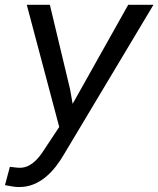

<svg xmlns="http://www.w3.org/2000/svg" viewBox="-34 -548 645 783"><path d="M252 -183.1 262.2 -124.5 488.8 -528.3H591.8L226.6 82Q211.9 107.4 193.4 131.3Q174.8 155.3 152.1 174.1Q129.4 192.9 102.3 203.9Q75.2 214.8 43.5 214.8Q29.3 214.8 14.9 212.2Q0.5 209.5 -13.7 207L6.3 132.3Q17.1 133.3 27.8 134.8Q38.6 136.2 48.8 136.2Q67.9 135.7 84 127Q100.1 118.2 113.3 105Q126.5 91.8 137.2 75.9Q147.9 60.1 157.2 45.9L207.5 -30.3L75.2 -528.3H169.4Z"/></svg>

Font: Roboto Mono
Style: Italic
Weight: 400
Designer: Google
Version: Version 2.000985; 2015; ttfautohint (v1.3)